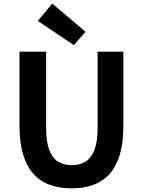

<svg xmlns="http://www.w3.org/2000/svg" viewBox="-20 -1026 788 1060"><path d="M375.6 13.8Q307.5 13.8 254 -5.9Q200.6 -25.5 163.5 -67.2Q126.4 -109 107 -175Q87.7 -241 87.7 -332.8V-740.8H234.7V-319.8Q234.7 -243.4 251.9 -198.2Q269.1 -153 300.7 -133.5Q332.2 -114 375.6 -114Q419.5 -114 451.6 -133.5Q483.6 -153 501.3 -198.2Q519 -243.4 519 -319.8V-740.8H661.1V-332.8Q661.1 -241 642.2 -175Q623.2 -109 586.3 -67.2Q549.3 -25.5 496.2 -5.9Q443 13.8 375.6 13.8ZM387.9 -777.1 188.7 -910.2 268.3 -1006.3 452.3 -850.7Z"/></svg>

Font: Noto Sans TC Thin
Style: Regular
Weight: 100
Designer: Ryoko NISHIZUKA 西塚涼子 (kana, bopomofo & ideographs); Paul D. Hunt (Latin, Greek & Cyrillic); Sandoll Communications 산돌커뮤니
Foundry: Adobe
Version: Version 2.004-H2;hotconv 1.0.118;makeotfexe 2.5.65603